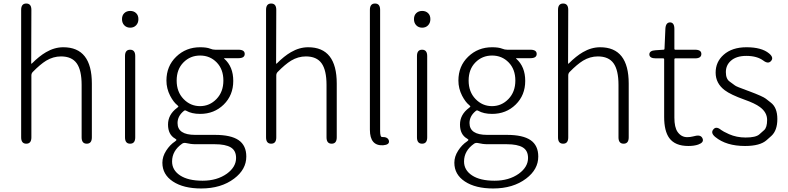

<svg xmlns="http://www.w3.org/2000/svg" viewBox="-20 -815 4467 1089"><path d="M129 0Q100 0 100 -36V-759Q100 -795 129 -795Q158 -795 158 -759L157 -456Q157 -451 161 -455Q203 -497 241 -519Q289 -547 339 -547Q501 -547 501 -341V-36Q501 0 472 0Q443 0 443 -36V-333Q443 -417 415 -456Q387 -495 326 -495Q282 -495 242 -471Q208 -450 166 -407Q158 -399 158 -387V-36Q158 0 129 0Z M718 0Q689 0 689 -36V-497Q689 -533 718 -533Q747 -533 747 -497V-36Q747 0 718 0ZM718.5 -658Q698 -658 685 -671.5Q672 -685 672 -706.5Q672 -728 685 -740.5Q698 -753 718.5 -753Q739 -753 752 -740.5Q765 -728 765 -706.5Q765 -685 752 -671.5Q739 -658 718.5 -658Z M1121 254Q1021 254 961 214.5Q901 175 901 108Q901 73 922.5 39.5Q944 6 973 -13Q981 -19 981 -21.5Q981 -24 973 -29Q933 -52 933 -108.5Q933 -165 984 -203Q992 -209 992 -211Q992 -213 984 -220Q964 -236 945 -272Q924 -313 924 -358Q924 -440 979.5 -493.5Q1035 -547 1115 -547Q1152 -547 1172 -539Q1186 -533 1201 -533H1332Q1368 -533 1368 -509Q1368 -485 1332 -485H1253Q1248 -485 1252 -482Q1303 -437 1303 -356Q1303 -275 1249 -222Q1195 -169 1115 -169Q1067 -169 1036 -187Q1029 -191 1023 -186Q987 -157 987 -117Q987 -50 1087 -50H1199Q1290 -50 1333.5 -20Q1377 10 1377 73Q1377 146 1308 198Q1234 254 1121 254ZM1267 170Q1319 132 1319 81Q1319 39 1289 21Q1259 3 1198 3H1089Q1063 3 1033 -4Q1022 -6 1013 0Q956 40 956 101Q956 150 1001.5 180Q1047 210 1129 210Q1211 210 1267 170ZM1021 -253.5Q1060 -213 1114.5 -213Q1169 -213 1208 -253.5Q1247 -294 1247 -358Q1247 -422 1209 -461Q1171 -500 1115 -500Q1059 -500 1020.5 -461Q982 -422 982 -358Q982 -294 1021 -253.5Z M1518 0Q1489 0 1489 -36V-759Q1489 -795 1518 -795Q1547 -795 1547 -759L1546 -456Q1546 -451 1550 -455Q1592 -497 1630 -519Q1678 -547 1728 -547Q1890 -547 1890 -341V-36Q1890 0 1861 0Q1832 0 1832 -36V-333Q1832 -417 1804 -456Q1776 -495 1715 -495Q1671 -495 1631 -471Q1597 -450 1555 -407Q1547 -399 1547 -387V-36Q1547 0 1518 0Z M2078 -79V-759Q2078 -795 2107 -795Q2136 -795 2136 -759V-73Q2136 -37 2147 -38Q2181 -39 2186 -16Q2190 6 2153 9Q2078 13 2078 -79Z M2374 0Q2345 0 2345 -36V-497Q2345 -533 2374 -533Q2403 -533 2403 -497V-36Q2403 0 2374 0ZM2374.5 -658Q2354 -658 2341 -671.5Q2328 -685 2328 -706.5Q2328 -728 2341 -740.5Q2354 -753 2374.5 -753Q2395 -753 2408 -740.5Q2421 -728 2421 -706.5Q2421 -685 2408 -671.5Q2395 -658 2374.5 -658Z M2777 254Q2677 254 2617 214.5Q2557 175 2557 108Q2557 73 2578.5 39.5Q2600 6 2629 -13Q2637 -19 2637 -21.5Q2637 -24 2629 -29Q2589 -52 2589 -108.5Q2589 -165 2640 -203Q2648 -209 2648 -211Q2648 -213 2640 -220Q2620 -236 2601 -272Q2580 -313 2580 -358Q2580 -440 2635.5 -493.5Q2691 -547 2771 -547Q2808 -547 2828 -539Q2842 -533 2857 -533H2988Q3024 -533 3024 -509Q3024 -485 2988 -485H2909Q2904 -485 2908 -482Q2959 -437 2959 -356Q2959 -275 2905 -222Q2851 -169 2771 -169Q2723 -169 2692 -187Q2685 -191 2679 -186Q2643 -157 2643 -117Q2643 -50 2743 -50H2855Q2946 -50 2989.5 -20Q3033 10 3033 73Q3033 146 2964 198Q2890 254 2777 254ZM2923 170Q2975 132 2975 81Q2975 39 2945 21Q2915 3 2854 3H2745Q2719 3 2689 -4Q2678 -6 2669 0Q2612 40 2612 101Q2612 150 2657.5 180Q2703 210 2785 210Q2867 210 2923 170ZM2677 -253.5Q2716 -213 2770.5 -213Q2825 -213 2864 -253.5Q2903 -294 2903 -358Q2903 -422 2865 -461Q2827 -500 2771 -500Q2715 -500 2676.5 -461Q2638 -422 2638 -358Q2638 -294 2677 -253.5Z M3174 0Q3145 0 3145 -36V-759Q3145 -795 3174 -795Q3203 -795 3203 -759L3202 -456Q3202 -451 3206 -455Q3248 -497 3286 -519Q3334 -547 3384 -547Q3546 -547 3546 -341V-36Q3546 0 3517 0Q3488 0 3488 -36V-333Q3488 -417 3460 -456Q3432 -495 3371 -495Q3327 -495 3287 -471Q3253 -450 3211 -407Q3203 -399 3203 -387V-36Q3203 0 3174 0Z M3884 13Q3809 13 3776 -32Q3747 -72 3747 -152V-479Q3747 -484 3742 -484H3700Q3664 -484 3663 -506Q3663 -528 3698 -530L3743 -533Q3749 -533 3749 -539L3754 -652Q3756 -688 3781 -688Q3805 -687 3805 -651V-538Q3805 -533 3810 -533H3922Q3958 -533 3958 -509Q3958 -484 3922 -484H3810Q3805 -484 3805 -479V-148Q3805 -93 3823 -67Q3844 -37 3878 -37Q3894 -37 3910 -41L3923 -44Q3956 -52 3965 -29Q3974 -7 3940 5Q3917 13 3884 13Z M4206 13Q4099 13 4037 -38Q4009 -61 4026 -81Q4042 -101 4070 -78Q4080 -70 4115 -54Q4158 -35 4209 -35Q4267 -35 4287 -53Q4300 -65 4314 -77Q4331 -92 4331 -135Q4331 -178 4290 -208Q4262 -229 4202 -250Q4124 -278 4091 -303Q4039 -342 4039 -403Q4039 -464 4084 -504Q4132 -547 4214 -547Q4300 -547 4342 -512Q4370 -489 4354 -470Q4338 -450 4310 -471Q4274 -498 4213 -498Q4156 -498 4125 -470Q4097 -445 4097 -406Q4097 -367 4119 -352Q4134 -341 4149 -330Q4156 -324 4217 -302L4228 -298Q4308 -268 4324 -255Q4338 -244 4352 -233Q4389 -205 4389 -140Q4389 -75 4355 -44Q4342 -32 4328 -20Q4291 13 4206 13Z"/></svg>

Font: Resource Han Rounded CN Light
Style: Regular
Weight: 300
Designer: Cyano Hao (round all glyphs); Ryoko NISHIZUKA 西塚涼子 (kana, bopomofo & ideographs); Paul D. Hunt (Latin, Greek & Cyrillic)
Foundry: Cyano Hao
Version: 0.990